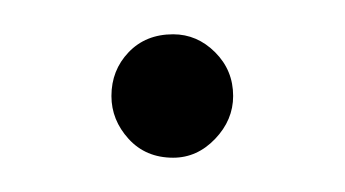

<svg xmlns="http://www.w3.org/2000/svg" viewBox="-20 -86 201 112"><path d="M81 6Q65 6 55 -5Q45 -16 45 -30Q45 -45 55 -55.5Q65 -66 81 -66Q95 -66 105.5 -55.5Q116 -45 116 -30Q116 -16 105.5 -5Q95 6 81 6Z"/></svg>

Font: Dosis ExtraLight ExtraLight
Style: Regular
Weight: 250
Version: Version 3.001; ttfautohint (v1.8.2)